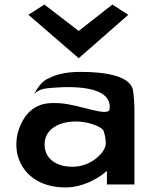

<svg xmlns="http://www.w3.org/2000/svg" viewBox="-20 -811 660 844"><path d="M195 -467C166 -457 145 -425 130 -398C146 -412 160 -420 189 -423C229 -427 475 -453 462 -332C458 -294 331 -351 246 -357C216 -359 194 -359 169 -353C111 -337 81 -293 63 -243C52 -211 49 -176 55 -139C74 -48 151 13 268 13C355 13 428 -39 450 -60V0H571V-320C571 -353 569 -383 565 -413C554 -477 445 -495 335 -495C269 -495 227 -484 195 -467ZM299 -78C225 -78 176 -115 176 -176C176 -243 239 -277 314 -277C369 -277 422 -255 434 -239C441 -221 445 -200 445 -179C445 -144 383 -78 299 -78ZM105 -746 326 -555 544 -746 474 -791 326 -675 175 -791Z"/></svg>

Font: Bluebird
Style: Ext
Weight: 400
Designer: Jasper
Foundry: Cannot Into Space Fonts
Version: Version 0.98